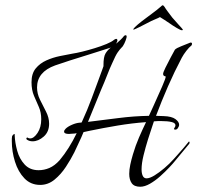

<svg xmlns="http://www.w3.org/2000/svg" viewBox="-20 -700 751 731"><path d="M514 11Q491 11 481.5 -2.5Q472 -16 472 -38Q472 -54 476 -73Q480 -92 486 -112Q496 -146 509 -176Q522 -206 536 -235Q482 -231 428 -222Q374 -213 321 -202L298 -197Q290 -177 280.5 -157.5Q271 -138 263 -120Q250 -94 231 -65Q212 -36 187.5 -16Q163 4 133 4Q97 4 73 -21Q49 -46 37 -84.5Q25 -123 25 -162Q25 -167 25 -172Q25 -177 26 -181Q28 -186 32.5 -189Q37 -192 36 -184Q37 -157 45.5 -126Q54 -95 74 -73.5Q94 -52 127 -52Q148 -52 168 -60.5Q188 -69 207 -90Q243 -133 272 -193Q268 -192 263.5 -191.5Q259 -191 255 -191Q251 -191 248 -190.5Q245 -190 243 -190Q224 -190 224 -199Q224 -204 230 -210Q238 -218 254 -225Q270 -232 284 -233Q289 -233 291 -234Q313 -282 329 -325.5Q345 -369 354 -393Q364 -419 368.5 -432.5Q373 -446 374 -448V-453Q374 -483 381.5 -496Q389 -509 402 -519L396 -517Q360 -505 320.5 -493Q281 -481 247 -470Q213 -459 190 -451Q121 -426 121 -367Q121 -343 132.5 -320Q144 -297 155.5 -274.5Q167 -252 167 -229Q167 -198 146.5 -180Q126 -162 104 -162Q92 -162 83 -168Q79 -171 81 -174.5Q83 -178 87 -175Q89 -173 95 -173Q109 -173 123 -194Q137 -215 137 -246Q137 -272 128 -292.5Q119 -313 109.5 -335Q100 -357 100 -387Q100 -420 116 -439.5Q132 -459 156.5 -470Q181 -481 208 -486.5Q235 -492 257 -496Q271 -498 293.5 -503.5Q316 -509 340.5 -516.5Q365 -524 385.5 -532.5Q406 -541 415 -549Q420 -552 422 -552Q427 -552 427 -546Q427 -542 422 -534Q423 -534 425 -536Q432 -542 439 -548.5Q446 -555 453 -564Q457 -566 458 -566Q464 -566 461.5 -556Q459 -546 453.5 -534.5Q448 -523 443 -519Q436 -512 428 -500.5Q420 -489 407 -459Q398 -440 388 -414Q378 -388 364 -356L315 -236Q373 -243 431 -250.5Q489 -258 547 -259L564 -296Q584 -340 597.5 -371Q611 -402 611 -409Q609 -409 605 -411Q601 -413 601 -419Q601 -424 610 -442.5Q619 -461 630 -481.5Q641 -502 646 -511Q652 -517 670 -524Q688 -531 700 -536Q704 -538 706 -538Q711 -538 711 -533.5Q711 -529 709 -527Q700 -520 689.5 -506.5Q679 -493 672 -480Q644 -427 619.5 -371Q595 -315 574 -259Q581 -259 588 -258.5Q595 -258 603 -258Q634 -257 648 -246.5Q662 -236 662 -225Q662 -219 657 -212Q653 -206 646.5 -206.5Q640 -207 644 -213Q648 -218 648 -223Q648 -232 633 -235.5Q618 -239 595 -239Q588 -239 581 -239Q574 -239 566 -238L560 -220Q553 -200 543.5 -169.5Q534 -139 526.5 -108.5Q519 -78 519 -55Q519 -40 523.5 -30.5Q528 -21 538 -21Q550 -21 568 -32Q586 -43 606 -60Q626 -77 641 -94Q643 -96 654.5 -109Q666 -122 679.5 -137.5Q693 -153 699 -161Q700 -162 701 -160Q703 -156 700 -152L647 -88Q640 -79 624.5 -62.5Q609 -46 590 -29Q571 -12 551 -0.5Q531 11 514 11ZM673 -585Q669 -584 653 -593.5Q637 -603 626 -611Q618 -617 606.5 -624Q595 -631 589 -635Q582 -631 573 -627.5Q564 -624 556 -620Q525 -604 511 -597Q497 -590 489 -587Q487 -587 488 -590Q492 -596 505 -607Q518 -618 537 -632Q551 -643 563 -651.5Q575 -660 590 -673Q597 -680 600 -680Q602 -680 607 -673Q609 -669 619 -655.5Q629 -642 636 -633Q645 -622 659.5 -606.5Q674 -591 675 -589Q678 -585 673 -585Z"/></svg>

Font: Grey Qo
Style: Regular
Weight: 400
Designer: Robert E. Leuschke
Foundry: Robert E. Leuschke
Version: Version 2.010